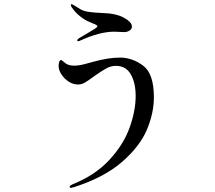

<svg xmlns="http://www.w3.org/2000/svg" viewBox="-20 -848 1040 927"><path d="M353 -653Q353 -659 366 -666L408 -691Q438 -709 438 -709Q450 -717 450 -721Q450 -727 433 -733Q429 -735 409.5 -743Q390 -751 367 -769Q344 -787 327 -812Q322 -819 322 -823Q322 -828 325 -828Q328 -828 338 -822Q355 -811 369 -803Q383 -795 401 -792Q426 -787 492 -784Q504 -784 521.5 -781Q539 -778 551 -774Q574 -767 595.5 -751.5Q617 -736 617 -720Q617 -708 605.5 -700.5Q594 -693 580 -693L555 -694Q546 -695 532 -695Q460 -695 365 -651Q359 -649 358 -649Q353 -649 353 -653ZM323 59Q320 59 318 57.5Q316 56 316 55Q316 51 319 48.5Q322 46 330 42Q440 -2 508.5 -76.5Q577 -151 606 -232.5Q635 -314 635 -384Q635 -448 611.5 -489Q588 -530 540 -530Q516 -530 494.5 -518.5Q473 -507 436 -481Q408 -460 391 -450Q374 -440 357 -440Q333 -440 311.5 -454Q290 -468 276.5 -489Q263 -510 263 -529Q263 -540 266 -549Q269 -558 274 -558Q278 -558 284 -552.5Q290 -547 292 -546Q308 -531 337 -531Q363 -531 394.5 -540Q426 -549 431 -550Q504 -570 560 -570Q618 -570 670.5 -531.5Q723 -493 723 -378Q723 -303 689.5 -222.5Q656 -142 569.5 -66.5Q483 9 336 56Q326 59 323 59Z"/></svg>

Font: Shippori Mincho Medium
Style: Regular
Weight: 500
Designer: FONTDASU
Foundry: FONTDASU / Google Inc. / but / Adobe
Version: Version 3.110; ttfautohint (v1.8.3)